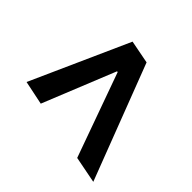

<svg xmlns="http://www.w3.org/2000/svg" viewBox="-116 -691 766 766"><g transform="rotate(-45 266.5 -308.0)"><path d="M17.1 -73.2 39.1 -186 395.5 -314 396 -317.9 89.4 -441.9 110.4 -543 523.4 -357.9 504.4 -259.8Z"/></g></svg>

Font: Reddit Sans SemiBold
Style: Italic
Weight: 600
Italic angle: -11.25°
Designer: Stephen Hutchings
Version: Version 1.013